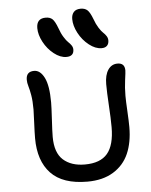

<svg xmlns="http://www.w3.org/2000/svg" viewBox="-59 -964 769 975"><g transform="rotate(-5 326.0 -477.0)"><path d="M478 -707Q446.3 -707 414.1 -732.4Q381.8 -757.8 361.8 -795.4Q341.8 -833 341.8 -867.2Q341.8 -889.6 353.5 -902.8Q365.2 -916 389.2 -916Q410.6 -916 423.3 -904.3Q436 -892.6 449.2 -857.9Q458.5 -831.5 470.9 -812Q483.4 -792.5 492.7 -784.2Q502 -775.9 508.5 -765.6Q515.1 -755.4 515.1 -743.2Q515.1 -726.1 505.6 -716.6Q496.1 -707 478 -707ZM295.9 -678.2Q264.6 -678.2 232.7 -703.4Q200.7 -728.5 180.9 -765.9Q161.1 -803.2 161.1 -836.9Q161.1 -886.2 208 -886.2Q230 -886.2 242.4 -874.5Q254.9 -862.8 268.1 -827.1Q277.3 -800.3 289.8 -780.5Q302.2 -760.7 311.5 -752.2Q320.8 -743.7 327.4 -733.9Q334 -724.1 334 -712.9Q334 -678.2 295.9 -678.2ZM347.2 -38.1Q221.7 -38.1 161.4 -101.6Q101.1 -165 101.1 -280.8Q101.1 -308.6 103.5 -359.4Q106 -410.2 106 -426.8Q106 -471.2 100.8 -500.5Q95.7 -529.8 90.3 -547.1Q85 -564.5 85 -580.1Q85 -622.1 126 -622.1Q157.2 -622.1 177.7 -581.5Q198.2 -541 198.2 -455.1Q198.2 -430.2 194.6 -369.1Q190.9 -308.1 190.9 -279.8Q190.9 -199.2 231.4 -162.6Q272 -126 341.8 -126Q420.9 -126 457 -168.9Q493.2 -211.9 493.2 -303.2Q493.2 -347.7 489 -414.8Q484.9 -481.9 484.9 -522.9Q484.9 -569.3 502.7 -595.7Q520.5 -622.1 550.8 -622.1Q587.9 -622.1 587.9 -584Q587.9 -574.7 582.5 -536.1Q577.1 -497.6 577.1 -455.1Q577.1 -429.7 580.1 -376.7Q583 -323.7 583 -295.9Q583 -217.8 558.1 -160.9Q533.2 -104 479.5 -71Q425.8 -38.1 347.2 -38.1Z"/></g></svg>

Font: Shantell Sans Irregular
Style: Regular
Weight: 400
Designer: Stephen Nixon, Anya Danilova, Shantell Martin
Foundry: Arrow Type
Version: Version 1.006;[9816181b4]